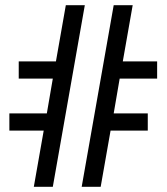

<svg xmlns="http://www.w3.org/2000/svg" viewBox="-20 -718 640 738"><path d="M148 -216H16V-282H160L183 -416H52V-482H195L233 -698H306L183 0H110ZM417 -698H490L452 -482H584V-416H440L417 -282H548V-216H405L367 0H294Z"/></svg>

Font: PlemolJP35 Console
Style: Regular
Weight: 400
Version: v2.0.3; ttfautohint (v1.8.4.7-5d5b-dirty) -l 6 -r 45 -G 200 